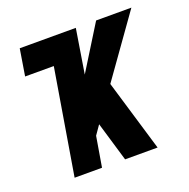

<svg xmlns="http://www.w3.org/2000/svg" viewBox="-99 -615 699 711"><g transform="rotate(-20 250.0 -260.0)"><path d="M78 0 147 -415H34L51 -520H272L244 -346L352 -520H491L321 -281L405 0H277L231 -155L206 -119L186 0Z"/></g></svg>

Font: Iosevka SS04 Extrabold
Style: Italic
Weight: 800
Italic angle: -9°
Monospace: yes
Designer: Belleve Invis
Foundry: Belleve Invis
Version: Version 19.0.0; ttfautohint (v1.8.4)